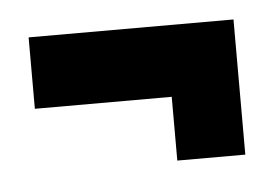

<svg xmlns="http://www.w3.org/2000/svg" viewBox="-28 -315 321 225"><g transform="rotate(-5 132.5 -202.5)"><path d="M173 -123H253V-282H12V-198H173Z"/></g></svg>

Font: Anybody UltraCondensed
Style: Bold
Weight: 700
Width: 1
Version: Version 1.113;gftools[0.9.25]